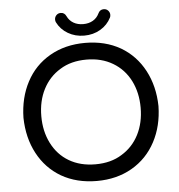

<svg xmlns="http://www.w3.org/2000/svg" viewBox="-58 -909 909 974"><g transform="rotate(-5 396.5 -421.5)"><path d="M258.8 -809.6Q255.9 -815.4 255.9 -823.2Q255.9 -835.9 264.6 -845.2Q273.4 -854.5 287.1 -854.5Q306.6 -854.5 315.4 -835Q326.2 -812.5 347.2 -800.3Q368.2 -788.1 396.5 -788.1Q424.8 -788.1 445.8 -800.3Q466.8 -812.5 477.5 -835Q486.3 -854.5 505.9 -854.5Q519.5 -854.5 528.3 -845.2Q537.1 -835.9 537.1 -823.2Q537.1 -815.4 534.2 -809.6Q515.6 -772.5 479 -751Q442.4 -729.5 396.5 -729.5Q350.6 -729.5 314 -751Q277.3 -772.5 258.8 -809.6ZM215.8 -34.2Q139.6 -79.1 97.2 -158.7Q54.7 -238.3 52.7 -340.8Q54.7 -443.4 96.7 -522.5Q138.7 -602.5 216.8 -647.5Q294.9 -692.4 396.5 -692.4Q499 -692.4 577.1 -647.5Q653.3 -602.5 695.8 -522.5Q738.3 -442.4 740.2 -340.8Q738.3 -239.3 696.3 -160.2Q653.3 -79.1 575.7 -34.2Q498 10.7 396.5 10.7Q293.9 10.7 215.8 -34.2ZM531.2 -109.4Q587.9 -143.6 618.7 -203.6Q649.4 -263.7 649.4 -340.8Q649.4 -417 619.1 -477.5Q587.9 -539.1 530.3 -573.2Q472.7 -607.4 396.5 -607.4Q317.4 -607.4 261.7 -572.3Q205.1 -538.1 174.3 -478Q143.6 -418 143.6 -340.8Q143.6 -264.6 173.8 -204.1Q205.1 -141.6 262.2 -107.9Q319.3 -74.2 396.5 -74.2Q475.6 -74.2 531.2 -109.4Z"/></g></svg>

Font: jf-openhuninn-1.1
Style: Regular
Weight: 400
Designer: [Kosugi Maru]
      Designed by Motoya company      

      [Varela Round]
      Joe Prince(Latin component); Avraham Co
Foundry: justfont CO.,LTD.
Version: 1.1